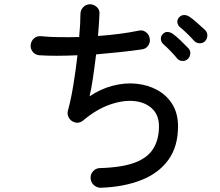

<svg xmlns="http://www.w3.org/2000/svg" viewBox="-20 -833 1040 907"><path d="M456 54Q437 54 423 41Q409 28 408 9Q407 -11 420.5 -25Q434 -39 453 -39Q557 -42 617.5 -65Q678 -88 704.5 -131.5Q731 -175 731 -236Q731 -289 699 -319.5Q667 -350 615 -355.5Q563 -361 499.5 -339Q436 -317 373 -264Q348 -244 320 -261Q308 -269 302.5 -283Q297 -297 301 -311Q315 -361 326.5 -431.5Q338 -502 346 -572Q241 -567 165 -572Q146 -574 134.5 -588.5Q123 -603 125 -621Q127 -640 141 -652Q155 -664 174 -662Q213 -658 259 -657.5Q305 -657 354 -658Q360 -724 360 -766Q360 -785 372.5 -798.5Q385 -812 404 -813Q422 -813 436.5 -800.5Q451 -788 450 -769Q449 -750 447.5 -722.5Q446 -695 443 -663Q552 -671 634 -688Q652 -693 667.5 -682.5Q683 -672 687 -653Q691 -635 681 -619Q671 -603 652 -600Q605 -593 548.5 -587Q492 -581 434 -576Q427 -518 419 -464Q411 -410 403 -378Q455 -413 512.5 -428Q570 -443 624.5 -437.5Q679 -432 723.5 -407.5Q768 -383 794.5 -340Q821 -297 821 -236Q821 -141 775.5 -78Q730 -15 648 17.5Q566 50 456 54ZM948 -638Q938 -628 923 -628.5Q908 -629 897 -640Q882 -657 864.5 -674Q847 -691 830 -705Q820 -713 818 -726.5Q816 -740 826 -751Q836 -762 849.5 -762Q863 -762 875 -754Q890 -744 911.5 -725Q933 -706 949 -691Q960 -680 959.5 -664.5Q959 -649 948 -638ZM867 -554Q856 -544 840.5 -545Q825 -546 816 -558Q802 -575 785 -592.5Q768 -610 751 -625Q741 -634 740 -648Q739 -662 749 -672Q759 -683 772.5 -682Q786 -681 798 -672Q812 -662 833 -642Q854 -622 869 -606Q880 -595 879 -580Q878 -565 867 -554Z"/></svg>

Font: Zen Maru Gothic Medium
Style: Regular
Weight: 500
Designer: Yoshimichi Ohira
Foundry: Positype
Version: Version 1.001